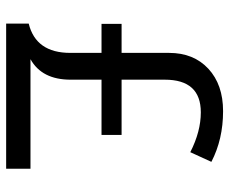

<svg xmlns="http://www.w3.org/2000/svg" viewBox="-82 -682 763 640"><g transform="rotate(90 300.0 -361.5)"><path d="M519 -684.1 486.8 -613.8Q418 -648.9 354 -648.9Q245.1 -648.9 245.1 -528.8V-384.8H429.2V-317.9H245.1V-214.8Q245.1 -119.1 176.8 -81.1H542V0H58.1V-75.2Q155.8 -99.1 155.8 -213.9V-317.9H59.1V-384.8H155.8V-543Q155.8 -625 208.7 -674.1Q261.7 -723.1 350.1 -723.1Q443.8 -723.1 519 -684.1Z"/></g></svg>

Font: TypoPRO Noto Mono
Style: Regular
Weight: 400
Designer: Monotype Design Team
Foundry: Monotype Imaging Inc.
Version: Version 1.00